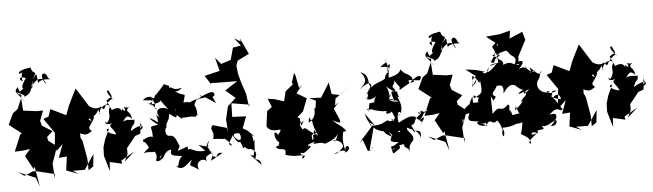

<svg xmlns="http://www.w3.org/2000/svg" viewBox="-81 -1128 4942 1452"><g transform="rotate(-5 2390.5 -402.5)"><path d="M65 -675C61 -652 26 -650 78 -614C72 -616 100 -625 86 -591C116 -549 130 -543 48 -637C143 -603 112 -585 109 -595C173 -613 174 -675 180 -709C188 -640 161 -655 168 -655C199 -721 268 -752 285 -674C220 -767 288 -768 289 -746C297 -752 294 -711 328 -708C328 -708 252 -727 224 -690C215 -782 223 -763 183 -721C237 -801 191 -743 177 -812C177 -813 70 -799 88 -771C150 -790 89 -801 109 -713C78 -728 81 -756 135 -736C81 -661 103 -641 131 -674L80 -636ZM60 0 129 -29 160 -25 292 7 287 40 280 -75C295 -117 311 -158 325 -201L262 -249L256 -277L301 -318L225 -366L214 -403L243 -480L196 -479L93 -492L86 -587L52 -507L14 -478L-25 -394L68 -322L55 -313L3 -188L67 -191L120 -199L77 -148L134 -44L143 -61L169 92L144 22L16 -31Z M547 0 546 -79 542 -105 522 -217C513 -256 503 -230 508 -284C561 -255 570 -282 603 -295C598 -289 573 -309 581 -326C628 -391 642 -421 583 -391C629 -443 607 -392 583 -489C590 -448 556 -441 603 -368C540 -398 628 -372 660 -452C665 -397 697 -413 665 -417C678 -496 756 -490 747 -457C723 -418 762 -396 716 -342C699 -379 686 -301 783 -352C699 -318 757 -314 780 -251C707 -263 694 -303 728 -299L692 -223L674 -162L672 -98L707 21L711 -48L804 -27L800 -51L903 -111L824 -40L851 -96V-141L920 -227L961 -242L970 -360C956 -286 1003 -321 946 -257C1017 -294 979 -325 890 -267C908 -333 928 -299 925 -353C911 -340 839 -380 817 -309C859 -376 870 -401 909 -357C900 -423 866 -409 879 -436C917 -479 895 -430 852 -454C876 -413 854 -420 839 -441C836 -389 845 -479 762 -438C733 -501 722 -520 729 -513C774 -555 784 -510 750 -586C725 -597 738 -559 779 -518C786 -509 783 -531 761 -518C689 -467 717 -420 681 -473C675 -463 617 -435 554 -525C535 -497 510 -468 551 -511C515 -535 503 -498 527 -508C523 -490 524 -535 591 -485L503 -624C482 -582 461 -542 441 -499L415 -429L299 -485L280 -430L240 -416L318 -303L307 -192L320 -168L368 -214L331 -113L392 -117L378 -13L470 22L428 -6L518 -5L594 -119L584 -25Z M1492 -31 1455 -104C1453 -86 1441 -109 1478 -146C1450 -89 1462 -133 1465 -100C1379 -111 1369 -146 1438 -70C1339 -59 1331 -121 1297 -76C1291 -66 1318 -58 1307 -114C1225 -80 1193 -86 1210 -56C1272 -129 1234 -175 1255 -98C1220 -209 1206 -205 1175 -206C1132 -213 1159 -300 1163 -260C1156 -322 1186 -301 1191 -372C1244 -337 1252 -313 1242 -403C1255 -391 1224 -359 1253 -354C1251 -347 1333 -297 1271 -332C1371 -337 1351 -339 1388 -332C1400 -346 1374 -333 1403 -343C1405 -440 1364 -397 1408 -461L1474 -472L1552 -422L1529 -469C1579 -508 1519 -474 1544 -482C1547 -519 1515 -514 1434 -475C1425 -490 1478 -440 1429 -507C1459 -453 1436 -483 1354 -445C1401 -418 1356 -457 1306 -447C1334 -544 1323 -479 1254 -536C1238 -573 1245 -504 1304 -559C1222 -542 1243 -575 1208 -568C1219 -593 1176 -585 1173 -601C1148 -567 1104 -527 1106 -525C1083 -525 1107 -472 1052 -521C1132 -430 1050 -424 1120 -409C1092 -405 1051 -494 1057 -442C1095 -503 1054 -479 1002 -492C1068 -553 1106 -461 1035 -460C1127 -443 1151 -490 1125 -476C1139 -490 1131 -471 1189 -407C1143 -436 1071 -420 1117 -350C1049 -402 1105 -390 1101 -315C1027 -369 1018 -360 1101 -296C1010 -286 1059 -289 1052 -205C1039 -228 955 -188 980 -180C978 -151 1025 -212 977 -194C1043 -101 1009 -146 971 -85C992 -115 1089 -72 1043 -113C1108 -49 1020 -12 1095 -26C1096 -50 1065 -50 1164 -91C1084 -74 1105 -33 1073 -22C1153 -43 1107 -90 1183 -101C1164 -47 1205 -55 1261 -45C1215 -6 1241 39 1207 30C1258 59 1263 45 1333 -13C1298 51 1319 20 1379 70C1348 -1 1428 -21 1443 13C1436 -23 1432 -25 1503 -57C1470 -31 1477 -109 1494 -23C1545 2 1502 -56 1568 -42L1474 10Z M1801 0C1798 -7 1828 -108 1812 -47C1815 -160 1832 -136 1808 -107C1807 -178 1774 -168 1821 -144L1771 -193L1735 -214L1769 -302L1664 -307L1667 -410L1803 -388L1797 -373L1784 -470L1755 -558L1737 -622L1729 -690L1742 -727L1831 -771L1773 -894L1778 -869L1730 -898L1777 -839L1715 -828L1690 -737L1615 -713L1573 -764L1600 -662L1483 -634L1527 -566L1525 -576L1584 -574L1725 -573L1629 -510L1700 -450H1704L1639 -390L1616 -293L1622 -195L1616 -228L1510 -258C1478 -210 1525 -232 1507 -152C1581 -153 1571 -138 1602 -153C1575 -145 1595 -161 1646 -92C1597 -96 1644 -137 1655 -168C1682 -118 1690 -102 1728 -117C1692 -116 1622 -186 1696 -180C1723 -184 1721 -108 1698 -134C1741 -53 1714 -55 1738 -73C1784 -28 1767 -80 1818 -26C1817 15 1832 -48 1805 40C1818 1 1827 42 1785 24C1805 34 1847 15 1854 74L1774 -10Z M2143 -513 2083 -464 2065 -390 1993 -413 1943 -420 1969 -356 1931 -328 1916 -214C1948 -150 2026 -196 2019 -171C1976 -108 2019 -157 1971 -160C1968 -80 2021 -91 1995 -72C2001 -72 2009 -9 2007 -54C2028 -61 2001 -71 1973 -51C2002 -9 2057 -59 2040 14C2104 35 2137 27 2181 28C2151 44 2164 71 2185 36C2194 32 2123 13 2169 9C2167 19 2186 17 2237 -31C2206 -66 2229 12 2217 -42C2202 -47 2304 -81 2255 -49C2263 -49 2337 -63 2345 -40C2334 -48 2412 -52 2449 -110C2422 -37 2422 -54 2410 -65C2477 -58 2485 -16 2477 -5C2456 18 2432 42 2406 41C2503 -9 2503 45 2485 39C2566 14 2494 -53 2494 23C2467 -86 2496 -135 2501 -141C2521 -167 2462 -111 2515 -125C2477 -175 2470 -166 2415 -215C2498 -177 2486 -182 2435 -301L2476 -351L2446 -325L2454 -377L2567 -457L2486 -401L2428 -414L2414 -502L2346 -393L2256 -398L2305 -374C2296 -295 2294 -313 2286 -321C2293 -286 2290 -244 2237 -212C2238 -261 2256 -259 2247 -235C2285 -233 2238 -220 2263 -225C2272 -126 2317 -148 2258 -112C2270 -99 2252 -45 2250 -115C2292 -140 2248 -190 2301 -110C2197 -164 2220 -187 2186 -166C2150 -228 2178 -210 2203 -231C2169 -192 2184 -169 2172 -251C2174 -257 2093 -285 2113 -223L2201 -302L2238 -398L2164 -442L2214 -506L2187 -480L2168 -577L2152 -612L2159 -598L2136 -526Z M2693 -175 2710 -145 2606 -26 2642 -57C2617 -68 2634 -49 2664 40C2701 36 2730 -23 2678 42C2677 21 2698 -35 2722 -135C2743 -105 2812 -90 2876 -92C2827 -15 2830 -15 2902 -7C2870 11 2871 18 2840 22C2859 91 2838 85 2907 40C2914 -18 2843 65 2850 43C2942 -5 2951 15 2939 24C2963 56 2953 23 2987 76C2972 59 2976 19 3011 -9C3031 -58 2958 -86 2975 -111C3063 -57 3080 -105 3072 -24C3058 -91 2984 -109 3034 -66C3008 -139 2992 -139 2983 -113C3079 -150 2996 -148 3091 -209C3032 -242 3096 -175 3086 -231C3133 -203 3111 -229 3144 -231C3071 -188 3138 -212 3057 -147C3122 -196 3120 -181 3080 -127C3110 -151 3054 -159 3041 -190C3030 -183 3022 -216 2916 -153C2903 -178 2912 -262 2937 -225C2961 -291 2922 -332 2923 -351C2971 -335 2927 -324 2922 -389C2883 -394 2862 -413 2898 -316C2902 -325 2825 -336 2893 -336C2846 -318 2932 -331 2920 -313C2903 -314 2828 -316 2875 -375C2854 -316 2875 -384 2843 -436C2905 -377 2931 -382 2889 -430C2860 -383 2916 -459 2909 -475C2947 -409 2949 -437 2942 -399C3053 -466 3013 -427 3018 -468L3100 -459C3132 -491 3094 -518 3027 -447C3086 -450 3038 -466 3044 -486C2996 -536 3007 -498 2962 -554C2956 -529 2924 -510 2869 -499C2870 -557 2891 -593 2812 -583C2852 -623 2873 -604 2851 -646C2882 -557 2875 -544 2887 -600C2860 -596 2865 -565 2865 -507C2883 -572 2837 -518 2841 -499C2835 -475 2729 -470 2706 -402C2756 -451 2732 -509 2647 -430C2671 -465 2722 -485 2659 -560C2736 -527 2702 -471 2724 -448C2730 -435 2683 -389 2694 -388C2707 -414 2701 -368 2691 -350C2655 -387 2691 -314 2763 -369C2718 -315 2781 -328 2706 -319C2708 -283 2709 -357 2696 -255C2691 -291 2704 -290 2683 -270C2761 -278 2712 -263 2723 -269C2819 -238 2828 -256 2832 -247C2803 -211 2894 -238 2864 -252C2902 -179 2866 -204 2932 -216C2909 -190 2920 -242 2886 -199C2893 -199 2889 -178 2862 -172C2862 -172 2779 -166 2800 -134C2775 -83 2839 -64 2860 -48C2811 -121 2831 -88 2893 -34C2890 -71 2868 -70 2878 -44C2914 -135 2936 -65 2901 -87C2924 -168 2880 -159 2857 -189C2915 -158 2911 -138 2906 -185C2895 -182 2852 -150 2835 -180C2795 -160 2768 -160 2798 -119C2801 -194 2800 -137 2702 -150C2681 -199 2680 -186 2663 -247L2732 -150Z M3175 -675C3171 -652 3136 -650 3188 -614C3182 -616 3210 -625 3196 -591C3226 -549 3240 -543 3158 -637C3253 -603 3222 -585 3219 -595C3283 -613 3284 -675 3290 -709C3298 -640 3271 -655 3278 -655C3309 -721 3378 -752 3395 -674C3330 -767 3398 -768 3399 -746C3407 -752 3404 -711 3438 -708C3438 -708 3362 -727 3334 -690C3325 -782 3333 -763 3293 -721C3347 -801 3301 -743 3287 -812C3287 -813 3180 -799 3198 -771C3260 -790 3199 -801 3219 -713C3188 -728 3191 -756 3245 -736C3191 -661 3213 -641 3241 -674L3190 -636ZM3170 0 3239 -29 3270 -25 3402 7 3397 40 3390 -75C3405 -117 3421 -158 3435 -201L3372 -249L3366 -277L3411 -318L3335 -366L3324 -403L3353 -480L3306 -479L3203 -492L3196 -587L3162 -507L3124 -478L3085 -394L3178 -322L3165 -313L3113 -188L3177 -191L3230 -199L3187 -148L3244 -44L3253 -61L3279 92L3254 22L3126 -31Z M3644 -256C3614 -247 3660 -263 3662 -287C3612 -312 3668 -331 3676 -366C3712 -370 3734 -370 3723 -303C3734 -319 3776 -390 3822 -353C3812 -364 3874 -292 3900 -330C3815 -296 3808 -270 3920 -321C3861 -259 3878 -308 3889 -308C3907 -265 3860 -270 3847 -220C3852 -237 3901 -257 3797 -168C3822 -230 3794 -203 3831 -143C3829 -134 3864 -155 3777 -135C3767 -162 3754 -214 3765 -164C3742 -174 3777 -218 3746 -217C3688 -152 3695 -236 3628 -157L3625 -292ZM3462 -256C3470 -239 3428 -246 3401 -175C3370 -126 3430 -150 3391 -102C3414 -135 3364 -171 3455 -178C3414 -101 3486 -122 3525 -107C3481 -113 3518 -58 3587 -79C3558 -63 3595 -75 3532 -93C3580 -82 3559 -118 3574 -80C3620 -142 3611 -55 3663 -112C3634 -113 3684 -101 3691 -24C3703 -54 3709 6 3696 19C3671 -9 3714 -76 3687 -47C3769 -45 3820 -77 3794 -66C3786 -69 3849 -64 3850 -83C3840 -67 3855 -95 3832 2C3806 22 3899 24 3898 93C3869 82 3891 63 3959 9C3883 55 3898 -17 3959 19C3930 -72 3961 -97 3943 -90C3963 -89 3901 -76 3928 -87C3892 -91 3948 -25 3933 4C4002 -21 4022 10 3981 -50C4005 -2 4071 -62 4102 -71C4111 -44 4092 -23 4058 -29C4106 -68 4140 -137 4056 -114C4130 -188 4131 -121 4158 -147C4097 -238 4086 -273 4076 -193C4099 -285 4149 -266 4153 -228C4144 -217 4076 -245 4079 -258C4110 -245 4056 -300 4125 -292C4055 -251 4025 -310 4074 -287C4057 -271 3960 -295 3987 -375C4019 -410 4002 -432 4025 -450C4009 -394 3957 -472 3936 -485C3967 -408 3902 -459 3978 -455C3961 -440 3913 -460 3902 -505C3915 -429 3919 -516 3855 -478C3926 -553 3862 -537 3856 -536C3874 -609 3811 -581 3784 -620C3802 -563 3859 -591 3826 -513C3899 -532 3821 -489 3878 -507C3786 -516 3814 -549 3739 -521C3753 -573 3661 -560 3721 -595C3685 -611 3626 -604 3705 -579C3655 -568 3697 -522 3645 -551C3659 -548 3668 -612 3721 -612C3658 -548 3708 -613 3704 -539C3632 -535 3610 -503 3693 -537C3635 -472 3588 -451 3630 -513C3612 -426 3544 -498 3609 -474C3556 -501 3466 -510 3449 -509C3467 -505 3533 -442 3531 -454C3464 -424 3508 -339 3529 -432C3466 -339 3504 -360 3498 -458C3557 -422 3540 -374 3555 -418C3568 -313 3563 -324 3497 -287C3487 -345 3528 -268 3541 -293C3497 -252 3565 -229 3561 -256C3467 -251 3505 -260 3475 -247C3473 -194 3458 -164 3492 -177L3486 -302ZM3668 -664 3696 -606 3770 -626 3851 -557 3923 -695 3905 -757 3805 -714 3813 -774 3735 -754 3628 -744 3713 -678 3679 -607 3704 -628 3706 -701Z M4367 0 4366 -79 4362 -105 4342 -217C4333 -256 4323 -230 4328 -284C4381 -255 4390 -282 4423 -295C4418 -289 4393 -309 4401 -326C4448 -391 4462 -421 4403 -391C4449 -443 4427 -392 4403 -489C4410 -448 4376 -441 4423 -368C4360 -398 4448 -372 4480 -452C4485 -397 4517 -413 4485 -417C4498 -496 4576 -490 4567 -457C4543 -418 4582 -396 4536 -342C4519 -379 4506 -301 4603 -352C4519 -318 4577 -314 4600 -251C4527 -263 4514 -303 4548 -299L4512 -223L4494 -162L4492 -98L4527 21L4531 -48L4624 -27L4620 -51L4723 -111L4644 -40L4671 -96V-141L4740 -227L4781 -242L4790 -360C4776 -286 4823 -321 4766 -257C4837 -294 4799 -325 4710 -267C4728 -333 4748 -299 4745 -353C4731 -340 4659 -380 4637 -309C4679 -376 4690 -401 4729 -357C4720 -423 4686 -409 4699 -436C4737 -479 4715 -430 4672 -454C4696 -413 4674 -420 4659 -441C4656 -389 4665 -479 4582 -438C4553 -501 4542 -520 4549 -513C4594 -555 4604 -510 4570 -586C4545 -597 4558 -559 4599 -518C4606 -509 4603 -531 4581 -518C4509 -467 4537 -420 4501 -473C4495 -463 4437 -435 4374 -525C4355 -497 4330 -468 4371 -511C4335 -535 4323 -498 4347 -508C4343 -490 4344 -535 4411 -485L4323 -624C4302 -582 4281 -542 4261 -499L4235 -429L4119 -485L4100 -430L4060 -416L4138 -303L4127 -192L4140 -168L4188 -214L4151 -113L4212 -117L4198 -13L4290 22L4248 -6L4338 -5L4414 -119L4404 -25Z"/></g></svg>

Font: Hussar Lance
Style: ExBd
Weight: 700
Foundry: Cannot Into Space Fonts, PlusOne Fonts
Version: Version 2.270